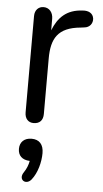

<svg xmlns="http://www.w3.org/2000/svg" viewBox="-54 -530 443 828"><g transform="rotate(5 167.5 -116.0)"><path d="M101 7C128 7 142 -9 142 -36V-276C142 -362 169 -412 268 -421L283 -423C307 -425 320 -444 318 -464C315 -488 294 -497 271 -495C200 -492 164 -454 142 -398V-448C142 -475 126 -495 101 -495C80 -495 63 -480 63 -453V-36C63 -9 78 7 101 7ZM114 250C139 219 151 171 151 133C151 95 132 75 99 75C67 75 48 94 48 123C48 152 66 170 99 171C96 188 89 206 78 222C55 255 91 278 114 250Z"/></g></svg>

Font: SN Pro Book
Style: Regular
Weight: 350
Designer: Tobias Whetton
Foundry: Supernotes
Version: Version 1.003;Glyphs 3.3 (3324)